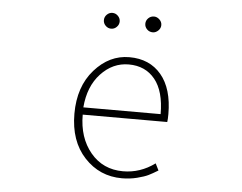

<svg xmlns="http://www.w3.org/2000/svg" viewBox="-52 -798 1105 875"><g transform="rotate(5 500.0 -360.5)"><path d="M536.1 12.7Q433.6 12.7 364.3 -62Q294.9 -136.7 294.9 -261.7Q294.9 -385.7 362.8 -462.9Q430.7 -540 522.5 -540Q615.2 -540 668.5 -476.6Q721.7 -413.1 721.7 -296.9Q721.7 -273.4 719.7 -260.7H333Q333 -155.3 389.6 -87.4Q446.3 -19.5 538.1 -19.5Q617.2 -19.5 683.6 -68.4L699.2 -37.1Q673.8 -21.5 655.8 -12.7Q637.7 -3.9 605 4.4Q572.3 12.7 536.1 12.7ZM333 -293.9H686.5Q686.5 -398.4 642.6 -452.6Q598.6 -506.8 522.5 -506.8Q449.2 -506.8 395 -448.7Q340.8 -390.6 333 -293.9ZM453.1 -672.9Q442.4 -662.1 427.7 -662.1Q413.1 -662.1 402.3 -672.9Q391.6 -683.6 391.6 -698.2Q391.6 -712.9 402.3 -723.6Q413.1 -734.4 427.7 -734.4Q442.4 -734.4 453.1 -723.6Q463.9 -712.9 463.9 -698.2Q463.9 -683.6 453.1 -672.9ZM618.2 -662.1Q602.5 -662.1 591.8 -672.9Q581.1 -683.6 581.1 -698.2Q581.1 -712.9 591.8 -723.6Q602.5 -734.4 618.2 -734.4Q631.8 -734.4 643.1 -723.6Q654.3 -712.9 654.3 -698.2Q654.3 -683.6 643.1 -672.9Q631.8 -662.1 618.2 -662.1Z"/></g></svg>

Font: GenEi Gothic M ExtraLight
Style: Regular
Weight: 200
Designer: o_tamon (Modified); [Source Han Sans]
Ryoko NISHIZUKA  (kana & ideographs); Paul D. Hunt (Latin, Greek & Cyrillic); Wenl
Version: Version 1.1a;Original Version 1.004